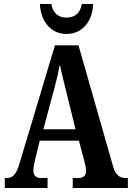

<svg xmlns="http://www.w3.org/2000/svg" viewBox="-20 -941 660 961"><path d="M313 -771C400 -771 445 -846 446 -921H390C381 -873 353 -853 313 -853C274 -853 245 -873 237 -921H180C182 -846 226 -771 313 -771ZM4 0H218V-50H186C157 -50 147 -65 147 -89C147 -107 154 -135 158 -151L179 -237H375L401 -139C405 -124 411 -101 411 -85C411 -61 395 -50 372 -50H344V0H620V-50H611C579 -50 559 -64 547 -105L373 -714H255L78 -124C60 -63 42 -50 13 -50H4ZM197 -294 250 -491C262 -534 272 -578 280 -618C287 -578 299 -534 311 -485L358 -294Z"/></svg>

Font: Noto Serif Sinhala ExtraCondensed
Style: Bold
Weight: 700
Width: 2
Designer: Jelle Bosma - Monotype Design Team
Foundry: Monotype Imaging Inc.
Version: Version 2.007